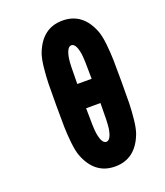

<svg xmlns="http://www.w3.org/2000/svg" viewBox="-166 -1039 1000 1163"><g transform="rotate(-20 333.5 -458.0)"><path d="M328.8 -380.2Q328.8 -248.7 334.6 -215.5Q346.4 -147.1 375 -147.1Q403.6 -147.1 415.4 -215.5Q421.2 -248.7 421.2 -380.2ZM334.6 -701.2Q328.8 -668 328.8 -536.5H421.2Q421.2 -668 415.4 -701.2Q403.6 -769.5 375 -769.5Q346.4 -769.5 334.6 -701.2ZM559.9 -787.1Q571.6 -755.2 577.5 -699.2Q583.3 -643.2 584.3 -597.3Q585.3 -551.4 585.3 -458.3Q585.3 -365.2 584.3 -319.3Q583.3 -273.4 577.5 -217.4Q571.6 -161.5 559.9 -129.6Q506.5 11.7 375 11.7Q243.5 11.7 190.1 -129.6Q178.4 -161.5 172.5 -217.4Q166.7 -273.4 165.7 -319.3Q164.7 -365.2 164.7 -458.3Q164.7 -551.4 165.7 -597.3Q166.7 -643.2 172.5 -699.2Q178.4 -755.2 190.1 -787.1Q243.5 -928.4 375 -928.4Q506.5 -928.4 559.9 -787.1Z"/></g></svg>

Font: Monoid
Style: Bold
Weight: 700
Width: 4
Designer: Andreas Larsen (@larsenwork)
Version: Version 0.61